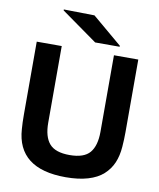

<svg xmlns="http://www.w3.org/2000/svg" viewBox="-101 -1019 920 1112"><g transform="rotate(10 359.5 -463.5)"><path d="M658.2 -303.2Q658.2 -260.3 654.8 -216.8Q650.9 -163.1 633.3 -121.8Q615.7 -80.6 581.5 -49.6Q547.4 -18.6 491.9 -2.2Q436.5 14.2 361.8 14.2Q78.6 14.2 64 -216.8Q61 -253.9 61 -303.2V-730H208V-279.8Q208 -196.8 242.9 -156.5Q277.8 -116.2 361.8 -116.2Q446.3 -116.2 480.7 -157Q515.1 -197.8 515.1 -279.8V-730H658.2ZM183.1 -935.1V-940.9L363.8 -938L539.1 -790V-784.2H395Z"/></g></svg>

Font: Nacelle Bold
Style: Regular
Weight: 700
Designer: Sora Sagano
Foundry: Sora Sagano
Version: Version 1.000;FEAKit 1.0